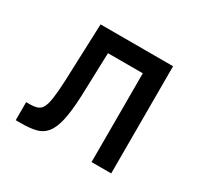

<svg xmlns="http://www.w3.org/2000/svg" viewBox="-132 -762 965 931"><g transform="rotate(30 350.0 -296.0)"><path d="M57 8V-93H75Q101 -93 118 -98.5Q135 -104 145 -121.5Q155 -139 160.5 -176.5Q166 -214 169 -279L181 -600H587V0H477V-497H282L274 -249Q270 -162 258 -111Q246 -60 224 -34Q202 -8 168 0Q134 8 87 8Z"/></g></svg>

Font: Martian Mono
Style: Regular
Weight: 400
Monospace: yes
Designer: Roman Shamin
Foundry: Evil Martians
Version: Version 1.000; ttfautohint (v1.8.4.7-5d5b)